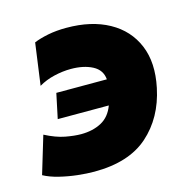

<svg xmlns="http://www.w3.org/2000/svg" viewBox="-103 -596 680 690"><g transform="rotate(-15 237.0 -251.0)"><path d="M166.5 11.5Q138.5 11.5 104.5 7.8Q70.5 4 37.8 -4Q5 -12 -19 -25L23 -164.5Q63.5 -143.5 97 -137.2Q130.5 -131 155 -131Q198.5 -131 230.8 -148.2Q263 -165.5 277.5 -205H87.5L107 -297.5H295Q292 -333 259.5 -350Q227 -367 179.5 -367Q149 -367 117 -359.5Q85 -352 59 -336.5L80.5 -492.5Q102 -501.5 133.2 -507.8Q164.5 -514 202 -514Q295 -514 359.8 -478.2Q424.5 -442.5 452 -376.8Q479.5 -311 460.5 -221Q438.5 -115.5 366.8 -52Q295 11.5 166.5 11.5Z"/></g></svg>

Font: Commissioner ExtraBold
Style: Italic
Weight: 800
Italic angle: -12°
Designer: Kostas Bartsokas
Foundry: Kostas Bartsokas
Version: Version 1.000; ttfautohint (v1.8.3)